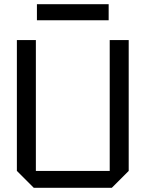

<svg xmlns="http://www.w3.org/2000/svg" viewBox="-20 -890 690 910"><path d="M60 -80V-700H150V-80H500V-700H590V-80L510 0H140ZM155 -794V-870H495V-794Z"/></svg>

Font: Tektur
Style: Regular
Weight: 400
Designer: Adam Jagosz
Foundry: Adam Jagosz
Version: Version 1.005;gftools[0.9.30]